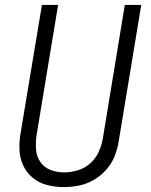

<svg xmlns="http://www.w3.org/2000/svg" viewBox="-20 -755 616 783"><path d="M239 8Q270 8 301 2Q332 -4 361 -20.5Q390 -37 412.5 -62Q435 -87 447 -117Q459 -147 464 -178L556 -735H489L399 -188Q394 -160 381.5 -133.5Q369 -107 346.5 -87.5Q324 -68 296 -60Q268 -52 241 -52Q212 -52 186 -62Q160 -72 144.5 -94.5Q129 -117 127 -145.5Q125 -174 129 -203L217 -735H151L64 -212Q58 -178 59.5 -143.5Q61 -109 75 -79.5Q89 -50 114 -29.5Q139 -9 172 -0.5Q205 8 239 8Z"/></svg>

Font: Iosevka Sparkle Light Oblique
Style: Regular
Weight: 300
Italic angle: -9°
Designer: Belleve Invis
Foundry: Belleve Invis
Version: Version 4.5.0; ttfautohint (v1.8.3)